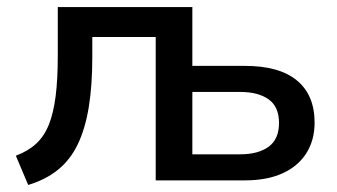

<svg xmlns="http://www.w3.org/2000/svg" viewBox="-20 -512 958 545"><path d="M60 13 25 -70Q60 -83 83 -104.5Q106 -126 119 -159Q132 -192 138 -239.5Q144 -287 144 -353V-492H526V-325H675Q773 -325 823 -283.5Q873 -242 873 -164Q873 -114 849.5 -77Q826 -40 782 -20Q738 0 675 0H422V-407H242V-350Q242 -269 232 -208Q222 -147 201 -103Q180 -59 145 -30.5Q110 -2 60 13ZM526 -74H662Q713 -74 742.5 -95.5Q772 -117 772 -163Q772 -209 742.5 -230Q713 -251 662 -251H526Z"/></svg>

Font: NunitoSans_10ptSemiBold
Style: Regular
Weight: 600
Designer: Vernon Adams
Foundry: Vernon Adams
Version: Version 3.101;gftools[0.9.27]